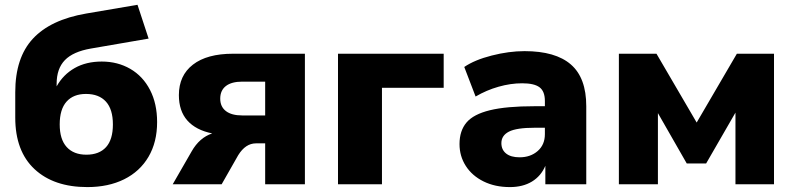

<svg xmlns="http://www.w3.org/2000/svg" viewBox="-20 -761 3286 793"><path d="M43 -275.4V-379.9Q43 -522.5 115.7 -601.1Q188.5 -679.7 335.9 -705.1L547.9 -741.2L593.8 -601.6L355.5 -560.5Q282.2 -547.9 248 -512.7Q213.9 -477.5 213.9 -415V-404.3Q241.2 -453.1 288.6 -480Q335.9 -506.8 400.4 -506.8Q465.8 -506.8 518.1 -476.6Q570.3 -446.3 599.6 -389.6Q628.9 -333 628.9 -256.8Q628.9 -173.8 593.3 -113.3Q557.6 -52.7 492.7 -20.5Q427.7 11.7 340.8 11.7Q202.1 11.7 122.6 -62.5Q43 -136.7 43 -275.4ZM336.9 -122.1Q389.6 -122.1 418 -153.3Q446.3 -184.6 446.3 -247.1Q446.3 -309.6 417.5 -341.3Q388.7 -373 335 -373Q283.2 -373 254.9 -341.3Q226.6 -309.6 226.6 -247.1Q226.6 -185.5 255.4 -153.8Q284.2 -122.1 336.9 -122.1Z M856.4 -210Q789.1 -223.6 753.9 -263.2Q718.8 -302.7 718.8 -368.2Q718.8 -449.2 776.9 -494.1Q835 -539.1 942.4 -539.1H1239.3V0H1075.2V-168.9H1037.1Q994.1 -168.9 963.9 -120.1L895.5 0H693.4L771.5 -135.7Q803.7 -192.4 856.4 -210ZM980.5 -284.2H1075.2V-423.8H980.5Q936.5 -423.8 913.1 -405.8Q889.6 -387.7 889.6 -353.5Q889.6 -320.3 913.1 -302.2Q936.5 -284.2 980.5 -284.2Z M1376 -539.1H1812.5V-398.4H1557.6V0H1376Z M1877.9 -166Q1877.9 -220.7 1906.7 -254.9Q1935.5 -289.1 2003.4 -305.7Q2071.3 -322.3 2187.5 -322.3H2230.5V-343.8Q2230.5 -383.8 2208.5 -400.4Q2186.5 -417 2136.7 -417Q2088.9 -417 2039.1 -402.8Q1989.3 -388.7 1944.3 -362.3L1897.5 -484.4Q1940.4 -513.7 2011.2 -531.7Q2082 -549.8 2146.5 -549.8Q2274.4 -549.8 2337.9 -494.6Q2401.4 -439.5 2401.4 -322.3V0H2232.4V-76.2Q2214.8 -34.2 2177.2 -11.2Q2139.6 11.7 2085.9 11.7Q2024.4 11.7 1977.1 -11.7Q1929.7 -35.2 1903.8 -75.7Q1877.9 -116.2 1877.9 -166ZM2126 -111.3Q2170.9 -111.3 2200.7 -137.2Q2230.5 -163.1 2230.5 -207V-233.4H2188.5Q2113.3 -233.4 2082 -217.3Q2050.8 -201.2 2050.8 -169.9Q2050.8 -142.6 2070.3 -127Q2089.8 -111.3 2126 -111.3Z M2536.1 -539.1H2691.4L2857.4 -254.9L3023.4 -539.1H3176.8V0H3017.6V-295.9L2896.5 -85.9H2816.4L2697.3 -293.9V0H2536.1Z"/></svg>

Font: Min Sans Black
Style: Regular
Weight: 900
Designer: Jinseong-Kim, NotoSansCJK, Nunito
Foundry: Jinseong-Kim
Version: Version 1.000